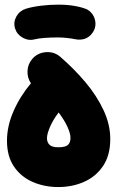

<svg xmlns="http://www.w3.org/2000/svg" viewBox="-20 -709 489 806"><path d="M9.3 -118.2Q9.3 -179.2 36.6 -241.9Q64 -304.7 109.9 -359.4Q94.2 -382.3 95.5 -410.9Q96.7 -439.5 115.2 -461.4Q137.7 -487.3 172.6 -490Q207.5 -492.7 233.4 -470.2Q291.5 -419.9 339.1 -363.3Q386.7 -306.6 414.8 -246.3Q442.9 -186 442.9 -125.5Q442.9 -57.1 412.8 -12.5Q382.8 32.2 333.3 54.2Q283.7 76.2 224.6 76.2Q166.5 76.2 117.4 54.9Q68.4 33.7 38.8 -9.5Q9.3 -52.7 9.3 -118.2ZM177.2 -128.9Q177.2 -111.8 187.7 -101.3Q198.2 -90.8 224.6 -90.8Q254.9 -90.8 265.4 -100.8Q275.9 -110.8 275.9 -129.9Q275.9 -148.4 263.4 -176Q251 -203.6 226.1 -236.8Q202.1 -205.1 189.7 -175.8Q177.2 -146.5 177.2 -128.9ZM43 -590.3Q35.6 -616.2 48.8 -639.9Q62 -663.6 88.9 -672.4Q116.7 -680.7 152.8 -685.1Q189 -689.5 224.6 -689.5Q262.7 -689.5 293.2 -684.1Q323.7 -678.7 344.7 -669.9Q371.6 -654.8 378.7 -625.5Q385.7 -596.2 368.7 -571.8Q355 -552.2 335.7 -546.1Q316.4 -540 295.4 -544.4Q281.2 -547.4 261.5 -549.6Q241.7 -551.8 224.6 -551.8Q191.9 -551.8 166.5 -549.8Q141.1 -547.9 125.5 -543.9Q99.6 -537.1 75.2 -550.8Q50.8 -564.5 43 -590.3Z"/></svg>

Font: Mikhak-FD Black
Style: Regular
Weight: 900
Designer: Amin Abedi
Version: Version 3.2